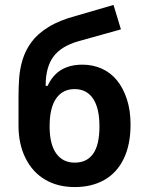

<svg xmlns="http://www.w3.org/2000/svg" viewBox="-20 -748 604 778"><path d="M283 10Q214 10 163 -20Q112 -50 83.5 -107Q55 -164 55 -239V-355Q55 -391 57.5 -429.5Q60 -468 71.5 -506Q83 -544 107.5 -577.5Q132 -611 176.5 -638.5Q221 -666 289 -684L440 -728L470 -629L298 -581Q228 -561 196.5 -518.5Q165 -476 165 -401V-400H173Q185 -427 204.5 -446.5Q224 -466 251.5 -476Q279 -486 314 -486Q356 -486 392 -470Q428 -454 453.5 -423Q479 -392 494 -346.5Q509 -301 509 -243Q509 -162 481.5 -105Q454 -48 403 -19Q352 10 283 10ZM283 -89Q332 -89 357.5 -125Q383 -161 383 -236Q383 -310 357 -348.5Q331 -387 282 -387Q234 -387 207.5 -349Q181 -311 181 -236Q181 -164 207.5 -126.5Q234 -89 283 -89Z"/></svg>

Font: Nunito Sans 7pt Condensed
Style: Bold
Weight: 700
Width: 3
Designer: Vernon Adams
Foundry: Vernon Adams
Version: Version 3.101;gftools[0.9.27]